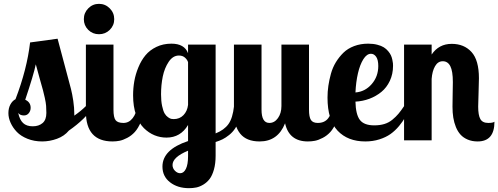

<svg xmlns="http://www.w3.org/2000/svg" viewBox="-20 -733 2603 1003"><path d="M429.2 -179.2H471.2Q425.8 -110.4 339.8 -50.8Q315.9 -22 277.8 -8.1Q239.7 5.9 200.2 5.9Q158.2 5.9 123.5 -8.1Q88.9 -22 67.9 -43.9Q46.9 -65.9 35.4 -91.6Q23.9 -117.2 23.9 -142.1Q23.9 -168 34.2 -187Q44.4 -206.1 61 -214.8Q121.1 -371.6 137.2 -511.2L280.8 -530.8Q298.8 -461.9 321.5 -378.2Q344.2 -294.4 350.8 -268.1Q357.4 -241.7 362.8 -206.3Q368.2 -170.9 368.2 -134.8V-128.9Q404.3 -154.3 429.2 -179.2ZM140.1 -169.9Q140.1 -153.8 130.4 -141.8Q120.6 -129.9 105 -129.9Q84.5 -129.9 75.2 -143.1Q82.5 -107.4 100.6 -90.3Q118.7 -73.2 150.9 -73.2Q182.6 -73.2 202.4 -90.1Q222.2 -106.9 222.2 -143.1Q222.2 -164.1 220.9 -180.2Q219.7 -196.3 214.1 -221.7Q208.5 -247.1 204.6 -261.2Q200.7 -275.4 187.7 -321.5Q174.8 -367.7 167 -397Q156.2 -344.2 111.8 -211.9Q140.1 -199.2 140.1 -169.9Z M428.7 -500H572.8V-160.2Q572.8 -119.1 584 -105Q595.2 -90.8 625 -90.8Q653.8 -90.8 673.3 -116Q692.9 -141.1 695.8 -179.2H737.8Q731.4 -132.3 716.6 -97.4Q701.7 -62.5 684.3 -43.5Q667 -24.4 644.5 -12.7Q622.1 -1 604.5 2.4Q586.9 5.9 567.9 5.9Q428.7 5.9 428.7 -148.9ZM418 -632.8Q418 -666 441.2 -689.5Q464.4 -712.9 497.1 -712.9Q529.8 -712.9 553.2 -689.5Q576.7 -666 576.7 -632.8Q576.7 -600.1 553.5 -577.1Q530.3 -554.2 497.1 -554.2Q463.9 -554.2 440.9 -577.1Q418 -600.1 418 -632.8Z M962.4 -500H1106.4V-36.1Q1150.9 -53.7 1173.3 -84.7Q1195.8 -115.7 1202.6 -179.2H1244.6Q1241.2 -141.1 1231 -110.8Q1220.7 -80.6 1208 -61.5Q1195.3 -42.5 1177 -27.8Q1158.7 -13.2 1142.8 -5.4Q1127 2.4 1106.4 8.8V80.1Q1106.4 121.1 1097.7 152.3Q1088.9 183.6 1075.2 201.7Q1061.5 219.7 1042.5 231.2Q1023.4 242.7 1005.6 246.3Q987.8 250 967.3 250Q907.7 250 868.2 219.2Q828.6 188.5 828.6 137.2Q828.6 48.3 962.4 3.9V-80.1Q923.3 -14.2 849.6 -14.2Q816.9 -14.2 787.1 -26.4Q757.3 -38.6 731.7 -63.7Q706.1 -88.9 690.7 -132.8Q675.3 -176.8 675.3 -234.9Q675.3 -272.5 681.6 -308.8Q688 -345.2 702.9 -381.3Q717.8 -417.5 740 -444.3Q762.2 -471.2 797.1 -488Q832 -504.9 875.5 -504.9Q943.4 -504.9 962.4 -455.1ZM914.6 -442.9Q883.3 -442.9 861.3 -410.2Q839.4 -377.4 830.3 -333.3Q821.3 -289.1 821.3 -240.2Q821.3 -205.1 826.9 -179.2Q832.5 -153.3 839.8 -140.6Q847.2 -127.9 857.7 -120.6Q868.2 -113.3 874.3 -112.1Q880.4 -110.8 887.2 -110.8Q918.5 -110.8 938.5 -131.6Q958.5 -152.3 962.4 -185.1V-408.2Q958.5 -420.9 946.3 -431.9Q934.1 -442.9 914.6 -442.9ZM881.3 128.9Q881.3 146.5 894 159.2Q906.7 171.9 921.4 171.9Q939.9 171.9 951.2 148.9Q962.4 126 962.4 83V54.2Q881.3 87.9 881.3 128.9Z M1450.2 -500H1594.2V-160.2Q1594.2 -122.1 1604.2 -106.4Q1614.3 -90.8 1640.1 -90.8Q1675.8 -90.8 1694.6 -115.2Q1713.4 -139.6 1717.3 -179.2H1759.3Q1752.9 -132.3 1738 -97.4Q1723.1 -62.5 1705.8 -43.5Q1688.5 -24.4 1665.8 -12.7Q1643.1 -1 1625.5 2.4Q1607.9 5.9 1588.4 5.9Q1490.2 5.9 1469.2 -88.9Q1431.6 5.9 1336.4 5.9Q1267.6 5.9 1234.9 -34.7Q1202.1 -75.2 1202.1 -148.9V-500H1346.2V-160.2Q1346.2 -90.8 1387.2 -90.8Q1414.1 -90.8 1432.1 -116.2Q1450.2 -141.6 1450.2 -179.2Z M1935.1 -78.1Q1964.4 -78.1 1987.8 -85.2Q2011.2 -92.3 2029.8 -107.7Q2048.3 -123 2061.5 -138.7Q2074.7 -154.3 2091.3 -179.2H2125Q2112.8 -148.9 2099.1 -124.3Q2085.4 -99.6 2064.7 -74.7Q2043.9 -49.8 2019.8 -32.7Q1995.6 -15.6 1961.7 -4.9Q1927.7 5.9 1888.2 5.9Q1796.9 5.9 1743.9 -50Q1690.9 -106 1690.9 -223.1Q1690.9 -253.9 1695.3 -284.4Q1699.7 -314.9 1708.7 -347.7Q1717.8 -380.4 1734.6 -408Q1751.5 -435.5 1773.9 -457.5Q1796.4 -479.5 1829.8 -492.2Q1863.3 -504.9 1903.3 -504.9Q1929.2 -504.9 1950.4 -499.5Q1971.7 -494.1 1984.9 -485.8Q1998 -477.5 2007.8 -465.8Q2017.6 -454.1 2022.2 -443.8Q2026.9 -433.6 2029.5 -421.1Q2032.2 -408.7 2032.7 -402.3Q2033.2 -396 2033.2 -389.2Q2033.2 -346.2 2016.6 -310.8Q2000 -275.4 1972.2 -252.7Q1944.3 -230 1909.7 -217Q1875 -204.1 1836.9 -202.1Q1838.4 -134.8 1860.1 -106.4Q1881.8 -78.1 1935.1 -78.1ZM1956.1 -388.2Q1956.1 -420.4 1945.1 -436.3Q1934.1 -452.1 1918 -452.1Q1896 -452.1 1878.2 -423.8Q1860.4 -395.5 1849.9 -350.1Q1839.4 -304.7 1836.9 -250Q1887.2 -253.9 1921.6 -293.5Q1956.1 -333 1956.1 -388.2Z M2345.7 -304.2Q2345.7 -361.3 2332.5 -387.2Q2319.3 -413.1 2293 -413.1Q2267.6 -413.1 2252.7 -387.2Q2237.8 -361.3 2234.9 -320.8V0H2090.8V-500H2234.9V-448.2Q2272.5 -503.9 2339.8 -503.9Q2404.3 -503.9 2443.1 -461.4Q2481.9 -418.9 2481.9 -324.2Q2481.9 -301.8 2480 -248Q2478 -194.3 2478 -175.8Q2478 -131.3 2489.3 -111.1Q2500.5 -90.8 2530.8 -90.8Q2555.2 -90.8 2563 -97.2Q2563 5.9 2475.1 5.9Q2446.3 5.9 2423.6 -3.7Q2400.9 -13.2 2386 -29.5Q2371.1 -45.9 2361.6 -69.3Q2352.1 -92.8 2347.9 -118.9Q2343.8 -145 2343.8 -175.8Q2343.8 -194.3 2344.7 -241.5Q2345.7 -288.6 2345.7 -304.2Z"/></svg>

Font: Lobster Two
Style: Bold
Weight: 700
Designer: Pablo Impallari
Foundry: Pablo Impallari. www.impallari.com
Version: Version 1.006